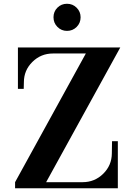

<svg xmlns="http://www.w3.org/2000/svg" viewBox="-20 -1000 723 1020"><path d="M60.1 0V-32.2L436 -715.8H261.2Q197.3 -715.8 152.1 -671.1Q106.9 -626.5 106.9 -563L106 -527.8H75.2V-748H619.1L225.1 -32.2H418.9Q482.9 -32.2 528.3 -76.9Q573.7 -121.6 574.2 -185.1L575.2 -250H606V0ZM408.2 -908.2Q408.2 -877.9 387.2 -856.9Q366.2 -835.9 335.9 -835.9Q306.2 -835.9 285.2 -856.9Q264.2 -877.9 264.2 -908.2Q264.2 -938.5 284.9 -959.2Q305.7 -980 335.9 -980Q366.2 -980 387.2 -959Q408.2 -938 408.2 -908.2Z"/></svg>

Font: Fin Serif Display
Style: Italic
Weight: 400
Designer: J. Blake Harris
Version: Version 1.006;FEAKit 1.0